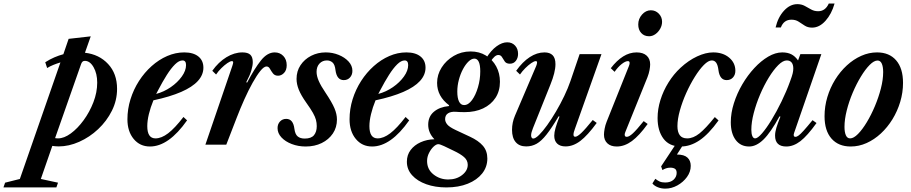

<svg xmlns="http://www.w3.org/2000/svg" viewBox="-199 -838 5276 1112"><path d="M-179 247.5 -169.5 220 -84 198.5 151 -476.5Q129.5 -470 109.8 -462Q90 -454 74 -444L63 -477.5Q89.5 -494.5 115.8 -505.8Q142 -517 168 -524L198.5 -613L326.5 -627.5L293 -532.5Q375.5 -523 427.2 -467.2Q479 -411.5 479 -323.5Q479 -256.5 449 -196.5Q419 -136.5 369.5 -90Q320 -43.5 260 -16.8Q200 10 140.5 10Q131 10 121.2 9Q111.5 8 104 7L37.5 198.5L137 220L127.5 247.5ZM137 -36.5Q172 -36.5 211.2 -65.2Q250.5 -94 285.2 -141.5Q320 -189 342 -246Q364 -303 364 -359.5Q364 -412 343 -448.8Q322 -485.5 292.5 -485.5Q283.5 -485.5 278.5 -480.5Q273.5 -475.5 270.5 -466.5L120 -38Q124 -37.5 128.5 -37Q133 -36.5 137 -36.5Z M669.5 10.5Q611.5 10.5 575.2 -33.2Q539 -77 539 -147Q539 -206.5 556.8 -263.2Q574.5 -320 606 -369Q637.5 -418 679.2 -455.2Q721 -492.5 769.2 -513.5Q817.5 -534.5 868 -534.5Q920.5 -534.5 949.8 -511Q979 -487.5 979 -446Q979 -404 946.8 -368.8Q914.5 -333.5 850 -305.5Q785.5 -277.5 689.5 -257Q672.5 -215.5 663.2 -177Q654 -138.5 654 -107.5Q654 -36.5 701.5 -36.5Q736 -36.5 774.8 -66Q813.5 -95.5 863.5 -160.5L884.5 -141Q778 10.5 669.5 10.5ZM705.5 -294Q750.5 -306 790 -333.2Q829.5 -360.5 854 -394.8Q878.5 -429 878.5 -461Q878.5 -488 858 -488Q838 -488 815 -465.5Q792 -443 767.2 -404Q742.5 -365 717 -316Z M990.5 0 1146.5 -456Q1149 -463.5 1150.2 -468.5Q1151.5 -473.5 1151.5 -476.5Q1151.5 -484 1144 -484Q1134.5 -484 1117.8 -472.5Q1101 -461 1083 -443.2Q1065 -425.5 1052.5 -406.5L1030.5 -428Q1066.5 -478.5 1112.2 -506.5Q1158 -534.5 1205 -534.5Q1236.5 -534.5 1250.8 -521Q1265 -507.5 1265 -478Q1265 -458 1256.5 -429.5Q1248 -401 1227 -361.5L1232.5 -360Q1275.5 -442 1312.5 -488.2Q1349.5 -534.5 1392 -534.5Q1422 -534.5 1441.8 -514Q1461.5 -493.5 1461.5 -460.5Q1461.5 -431.5 1446 -415.5Q1430.5 -399.5 1411.5 -399.5Q1392 -399.5 1381.8 -413Q1371.5 -426.5 1364.2 -439.8Q1357 -453 1344.5 -453Q1329.5 -453 1308.8 -427.2Q1288 -401.5 1264 -358.5Q1240 -315.5 1216.2 -262.5Q1192.5 -209.5 1171.5 -155L1111.5 0Z M1571.5 10.5Q1528 10.5 1490.8 -3.8Q1453.5 -18 1431 -42.2Q1408.5 -66.5 1408.5 -96Q1408.5 -119.5 1422.8 -134.5Q1437 -149.5 1458.5 -149.5Q1479 -149.5 1490.8 -135Q1502.5 -120.5 1506 -92.5Q1510 -60.5 1525 -48Q1540 -35.5 1565.5 -35.5Q1603.5 -35.5 1619.5 -55Q1635.5 -74.5 1635.5 -107.5Q1635.5 -126 1631 -143.5Q1626.5 -161 1613.5 -184.2Q1600.5 -207.5 1575 -243Q1544.5 -286 1531.5 -318.5Q1518.5 -351 1518.5 -381Q1518.5 -426 1541.5 -460.5Q1564.5 -495 1603 -514.8Q1641.5 -534.5 1687.5 -534.5Q1727 -534.5 1762.2 -520.2Q1797.5 -506 1819.8 -481.8Q1842 -457.5 1842 -428Q1842 -404.5 1828 -389.2Q1814 -374 1792 -374Q1751.5 -374 1744 -432Q1740.5 -464 1727 -476Q1713.5 -488 1694.5 -488Q1668.5 -488 1651.5 -470Q1634.5 -452 1634.5 -422Q1634.5 -398 1647 -369.2Q1659.5 -340.5 1685 -303Q1723.5 -245.5 1738 -211.2Q1752.5 -177 1752.5 -146Q1752.5 -100 1728.8 -64.8Q1705 -29.5 1664.2 -9.5Q1623.5 10.5 1571.5 10.5Z M1956 10.5Q1898 10.5 1861.8 -33.2Q1825.5 -77 1825.5 -147Q1825.5 -206.5 1843.2 -263.2Q1861 -320 1892.5 -369Q1924 -418 1965.8 -455.2Q2007.5 -492.5 2055.8 -513.5Q2104 -534.5 2154.5 -534.5Q2207 -534.5 2236.2 -511Q2265.5 -487.5 2265.5 -446Q2265.5 -404 2233.2 -368.8Q2201 -333.5 2136.5 -305.5Q2072 -277.5 1976 -257Q1959 -215.5 1949.8 -177Q1940.5 -138.5 1940.5 -107.5Q1940.5 -36.5 1988 -36.5Q2022.5 -36.5 2061.2 -66Q2100 -95.5 2150 -160.5L2171 -141Q2064.5 10.5 1956 10.5ZM1992 -294Q2037 -306 2076.5 -333.2Q2116 -360.5 2140.5 -394.8Q2165 -429 2165 -461Q2165 -488 2144.5 -488Q2124.5 -488 2101.5 -465.5Q2078.5 -443 2053.8 -404Q2029 -365 2003.5 -316Z M2617.5 -502.5Q2645 -546.5 2677 -569.8Q2709 -593 2738.5 -593Q2766.5 -593 2784 -574.2Q2801.5 -555.5 2801.5 -526Q2801.5 -502.5 2788.8 -485.8Q2776 -469 2754 -469Q2733.5 -469 2724.5 -481.8Q2715.5 -494.5 2708.5 -507Q2701.5 -519.5 2687 -519.5Q2676.5 -519.5 2665.2 -509.8Q2654 -500 2639.5 -478ZM2397 201.5Q2444.5 201.5 2477.2 176Q2510 150.5 2510 116.5Q2510 90.5 2489 72Q2468 53.5 2428.5 35L2373.5 8.5Q2349 -3 2339.5 -3Q2327.5 -3 2312.2 11.2Q2297 25.5 2285.8 47.8Q2274.5 70 2274.5 94.5Q2274.5 143 2311.5 172.2Q2348.5 201.5 2397 201.5ZM2489 -229.5Q2513.5 -229.5 2534.8 -258.5Q2556 -287.5 2569.2 -332.5Q2582.5 -377.5 2582.5 -424.5Q2582.5 -461.5 2573.8 -480Q2565 -498.5 2548.5 -498.5Q2532 -498.5 2514.5 -481.8Q2497 -465 2482.2 -437.2Q2467.5 -409.5 2458.5 -375.5Q2449.5 -341.5 2449.5 -307.5Q2449.5 -270.5 2459.5 -250Q2469.5 -229.5 2489 -229.5ZM2386 247.5Q2321.5 247.5 2269.8 229Q2218 210.5 2187.8 177Q2157.5 143.5 2157.5 98.5Q2157.5 59.5 2179.2 30.8Q2201 2 2237.2 -14.2Q2273.5 -30.5 2317 -31.5Q2281 -68.5 2281 -115.5Q2281 -163 2314 -190.8Q2347 -218.5 2400 -223.5L2402.5 -228Q2332.5 -280 2332.5 -358Q2332.5 -405.5 2358.8 -447Q2385 -488.5 2429 -514.2Q2473 -540 2526.5 -540Q2577 -540 2615.2 -516.5Q2653.5 -493 2675 -453.2Q2696.5 -413.5 2696.5 -364.5Q2696.5 -311 2670.8 -271.5Q2645 -232 2599 -210.2Q2553 -188.5 2491.5 -188.5Q2472 -188.5 2461 -189.2Q2450 -190 2442 -190.5Q2413 -192.5 2396 -181.8Q2379 -171 2379 -148Q2379 -132.5 2391 -117.5Q2403 -102.5 2440 -85L2523.5 -46Q2572 -23.5 2597.8 6.2Q2623.5 36 2623.5 80Q2623.5 129 2593.5 166.8Q2563.5 204.5 2510.2 226Q2457 247.5 2386 247.5Z M3076.5 10Q3045 10 3028 -6.2Q3011 -22.5 3011 -52Q3011 -71 3018.5 -97Q3026 -123 3041.5 -163L3036.5 -164.5Q2996.5 -97 2966.5 -59Q2936.5 -21 2909 -5.5Q2881.5 10 2848.5 10Q2809 10 2787.8 -14.8Q2766.5 -39.5 2766.5 -86Q2766.5 -128 2783.5 -168L2906.5 -456Q2909 -461.5 2910.2 -467Q2911.5 -472.5 2911.5 -476.5Q2911.5 -484 2904 -484Q2894.5 -484 2877.8 -472.5Q2861 -461 2843.2 -443.2Q2825.5 -425.5 2812.5 -406.5L2790.5 -428Q2827.5 -480 2869.2 -507.2Q2911 -534.5 2954.5 -534.5Q2985.5 -534.5 3001.8 -518Q3018 -501.5 3018 -466.5Q3018 -442.5 3010.5 -412.8Q3003 -383 2989 -348.5L2888 -96.5Q2883 -84 2880 -73.2Q2877 -62.5 2877 -54.5Q2877 -46 2880.2 -40.8Q2883.5 -35.5 2889 -35.5Q2902 -35.5 2923.2 -56.5Q2944.5 -77.5 2970 -113Q2995.5 -148.5 3021.2 -192.2Q3047 -236 3069 -282Q3091 -328 3105 -369L3158 -524.5H3284.5L3131 -92.5Q3122.5 -71 3122.5 -58Q3122.5 -46 3132.5 -46Q3144.5 -46 3167.8 -68Q3191 -90 3234 -143L3257 -126Q3204 -53.5 3162.2 -21.8Q3120.5 10 3076.5 10Z M3373 10.5Q3338 10.5 3318.5 -8Q3299 -26.5 3299 -58.5Q3299 -72 3302.8 -92.5Q3306.5 -113 3314.5 -133L3443.5 -455.5Q3446.5 -462.5 3447 -466.8Q3447.5 -471 3447.5 -474Q3447.5 -484 3437.5 -484Q3423 -484 3401.2 -466.8Q3379.5 -449.5 3360.5 -422L3338.5 -443Q3373 -488 3410.2 -511.2Q3447.5 -534.5 3488 -534.5Q3525.5 -534.5 3546 -516Q3566.5 -497.5 3566.5 -465Q3566.5 -452 3562.8 -431.8Q3559 -411.5 3551 -391L3422.5 -73Q3420 -66.5 3419.5 -63.5Q3419 -60.5 3419 -58Q3419 -45.5 3431 -45.5Q3444.5 -45.5 3466.2 -65.5Q3488 -85.5 3529 -136.5L3552 -120Q3503.5 -52.5 3460.8 -21Q3418 10.5 3373 10.5ZM3560.5 -628Q3532 -628 3514.8 -646.8Q3497.5 -665.5 3497.5 -696.5Q3497.5 -729 3519.5 -753.8Q3541.5 -778.5 3570.5 -778.5Q3597.5 -778.5 3616.5 -759Q3635.5 -739.5 3635.5 -712Q3635.5 -691 3624.8 -671.8Q3614 -652.5 3596.8 -640.2Q3579.5 -628 3560.5 -628Z M3744 10.5Q3677.5 10.5 3643.5 -35Q3609.5 -80.5 3609.5 -154.5Q3609.5 -206 3626 -259Q3642.5 -312 3672.5 -360.2Q3702.5 -408.5 3742.5 -445.5Q3789 -488.5 3838.8 -511.5Q3888.5 -534.5 3931.5 -534.5Q3988 -534.5 4024 -504.2Q4060 -474 4060 -428Q4060 -404.5 4046 -389.2Q4032 -374 4009.5 -374Q3969.5 -374 3962 -432Q3958.5 -461 3949 -474.5Q3939.5 -488 3923.5 -488Q3903.5 -488 3877.5 -461.8Q3851.5 -435.5 3824.8 -392.5Q3798 -349.5 3775.2 -298.8Q3752.5 -248 3738.5 -197.8Q3724.5 -147.5 3724.5 -107.5Q3724.5 -73.5 3738 -55Q3751.5 -36.5 3781 -36.5Q3816 -36.5 3852 -65.2Q3888 -94 3941 -160L3962.5 -140.5Q3905 -60.5 3852 -25Q3799 10.5 3744 10.5ZM3654 254.5Q3630.5 254.5 3610.2 246.2Q3590 238 3579.5 224.5L3596.5 197.5Q3607.5 206.5 3620.5 212.8Q3633.5 219 3653.5 219Q3685 219 3702.5 202.5Q3720 186 3720 163.5Q3720 146 3710 139.5Q3700 133 3683.5 133Q3669.5 133 3658.2 137Q3647 141 3637.5 147L3630 125.5L3724 -16.5H3768.5L3721.5 57Q3763.5 57 3782.5 74.8Q3801.5 92.5 3801.5 122.5Q3801.5 157 3779.8 187Q3758 217 3724.2 235.8Q3690.5 254.5 3654 254.5Z M4140 10.5Q4090.5 10.5 4062 -27.2Q4033.5 -65 4033.5 -130Q4033.5 -183.5 4051.5 -240.2Q4069.5 -297 4100.2 -349.5Q4131 -402 4169.8 -443.8Q4208.5 -485.5 4250.2 -510Q4292 -534.5 4331.5 -534.5Q4362.5 -534.5 4384.2 -523.5Q4406 -512.5 4423 -488L4436.5 -524.5H4558L4400 -67.5Q4396.5 -57.5 4398.5 -51.5Q4400.5 -45.5 4408 -45.5Q4416 -45.5 4426.8 -53.5Q4437.5 -61.5 4456.2 -82.2Q4475 -103 4507 -142L4530 -125.5Q4477 -51.5 4436.8 -20.5Q4396.5 10.5 4355 10.5Q4290 10.5 4290 -52.5Q4290 -73 4297.5 -98Q4305 -123 4321 -162.5L4315.5 -164Q4264.5 -70.5 4223 -30Q4181.5 10.5 4140 10.5ZM4174.5 -36.5Q4189 -36.5 4214.2 -65.5Q4239.5 -94.5 4269 -142.8Q4298.5 -191 4327.2 -250Q4356 -309 4377.5 -368.5Q4388.5 -398 4392 -413.2Q4395.5 -428.5 4395.5 -441Q4395.5 -464 4385.8 -476Q4376 -488 4357.5 -488Q4335.5 -488 4308.2 -460.8Q4281 -433.5 4253.5 -388.8Q4226 -344 4203.2 -290.5Q4180.5 -237 4166.5 -183.5Q4152.5 -130 4152.5 -86.5Q4152.5 -63.5 4158.2 -50Q4164 -36.5 4174.5 -36.5ZM4504.5 -678Q4479.5 -678 4461.8 -689.5Q4444 -701 4426.5 -712.5Q4409 -724 4385 -724Q4340.5 -724 4323.5 -679H4293Q4307 -738.5 4341.8 -776.2Q4376.5 -814 4419 -814Q4443 -814 4461.8 -803.8Q4480.5 -793.5 4498.8 -783.2Q4517 -773 4539.5 -773Q4581 -773 4601 -817.5H4634.5Q4617.5 -757 4582 -717.5Q4546.5 -678 4504.5 -678Z M4728 10.5Q4657 10.5 4616.8 -35.2Q4576.5 -81 4576.5 -165Q4576.5 -222 4592.8 -276Q4609 -330 4638 -376.8Q4667 -423.5 4705.5 -459Q4744 -494.5 4788.8 -514.5Q4833.5 -534.5 4880.5 -534.5Q4951.5 -534.5 4991.2 -488.5Q5031 -442.5 5031 -358Q5031 -302 5014.8 -248Q4998.5 -194 4969.8 -147.2Q4941 -100.5 4902.8 -65Q4864.5 -29.5 4820 -9.5Q4775.5 10.5 4728 10.5ZM4724.5 -36.5Q4745 -36.5 4770.2 -62Q4795.5 -87.5 4821 -129.8Q4846.5 -172 4868 -223Q4889.5 -274 4902.8 -325.5Q4916 -377 4916 -420.5Q4916 -451.5 4908 -469.5Q4900 -487.5 4883.5 -487.5Q4863 -487.5 4837.8 -462Q4812.5 -436.5 4786.8 -394Q4761 -351.5 4739.5 -300.8Q4718 -250 4705 -198.2Q4692 -146.5 4692 -103.5Q4692 -72.5 4700 -54.5Q4708 -36.5 4724.5 -36.5Z"/></svg>

Font: Libre Caslon Condensed
Style: Italic
Weight: 400
Italic angle: -22.583°
Designer: Pablo Impallari, Rodrigo Fuenzalida, Katja Schimmel, Ertekin Erdin
Foundry: Pablo Impallari, Rodrigo Fuenzalida
Version: Version 2.000;gftools[0.9.33]